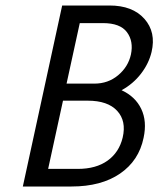

<svg xmlns="http://www.w3.org/2000/svg" viewBox="-20 -678 610 698"><path d="M531 -489Q521 -447 492.5 -410Q464 -373 422 -350Q472 -327 493.5 -282Q515 -237 502 -177Q485 -94 416.5 -47Q348 0 240 0H63L206 -658H378Q462 -658 505 -609.5Q548 -561 531 -489ZM456 -480Q466 -528 441.5 -561Q417 -594 354 -594H270L222 -374H323Q373 -374 409.5 -404.5Q446 -435 456 -480ZM426 -178Q440 -238 406 -275Q372 -312 299 -312H209L155 -64H263Q329 -64 371 -94Q413 -124 426 -178Z"/></svg>

Font: EauTest Medium
Style: Italic
Weight: 500
Italic angle: -12°
Designer: Christian Thalmann (Catharsis Fonts)
Version: Version 0.001;PS 000.001;hotconv 1.0.88;makeotf.lib2.5.64775